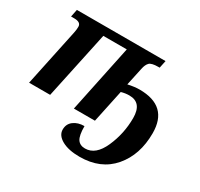

<svg xmlns="http://www.w3.org/2000/svg" viewBox="-160 -740 1235 1184"><g transform="rotate(30 457.5 -148.0)"><path d="M555.2 -232.9 505.9 0H356L456.1 -479H289.1L187 0H37.1L123 -407.2Q127.9 -430.2 127.9 -450.2Q127.9 -482.9 80.1 -482.9H57.1L67.9 -536.1H699.2L688 -482.9H678.2Q630.9 -482.9 615.7 -467.8Q600.6 -452.6 594.2 -420.9L566.9 -293.9Q613.8 -304.2 648.9 -304.2Q853 -304.2 853 -110.8Q853 43 768.6 141.6Q684.1 240.2 534.2 240.2Q455.6 240.2 408.2 213.9Q360.8 187.5 360.8 146Q360.8 106.4 390.9 83.7Q420.9 61 466.8 61Q466.8 127.9 484.1 153.6Q501.5 179.2 538.1 179.2Q613.3 179.2 657.7 79.1Q702.1 -21 702.1 -131.8Q702.1 -241.2 612.8 -241.2Q584 -241.2 555.2 -232.9Z"/></g></svg>

Font: Droid Serif
Style: Bold Italic
Weight: 700
Italic angle: -12°
Designer: Monotype Design team
Foundry: Monotype Imaging Inc.
Version: Version 1.03